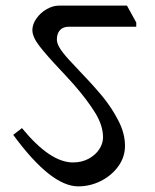

<svg xmlns="http://www.w3.org/2000/svg" viewBox="-20 -670 551 682"><path d="M464 -590V-575H224Q204 -575 193 -563Q182 -551 182 -529Q182 -514 196 -493.5Q210 -473 237 -445L265 -415Q315 -363 346 -325Q377 -287 400.5 -241.5Q424 -196 424 -152Q424 -112 400 -79Q376 -46 338 -27Q300 -8 258 -8Q161 -8 27 -191L58 -215Q158 -93 239 -93Q271 -93 295.5 -106.5Q320 -120 333 -140.5Q346 -161 346 -182Q346 -224 318 -269.5Q290 -315 242 -370L212 -403L197 -419Q145 -474 120 -506.5Q95 -539 95 -563Q95 -584 109.5 -604.5Q124 -625 146 -637.5Q168 -650 189 -650H431Z"/></svg>

Font: Martel DemiBold
Style: Regular
Weight: 600
Designer: Dan Reynolds
Foundry: Dan Reynolds
Version: Version 1.001; ttfautohint (v1.1) -l 5 -r 5 -G 72 -x 0 -D la